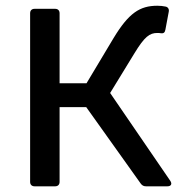

<svg xmlns="http://www.w3.org/2000/svg" viewBox="-20 -655 633 675"><path d="M367.2 -328.1 452.1 -466.8C488.3 -526.4 505.9 -539.1 533.2 -539.1C537.1 -539.1 541 -539.1 545.9 -538.1C554.7 -537.1 559.6 -540 561.5 -550.8L573.2 -613.3C575.2 -622.1 571.3 -629.9 562.5 -631.8C553.7 -633.8 543 -634.8 533.2 -634.8C471.7 -634.8 432.6 -609.4 378.9 -520.5L284.2 -362.3H189.5V-608.4C189.5 -618.2 183.6 -624 173.8 -624H101.6C91.8 -624 85.9 -618.2 85.9 -608.4V-15.6C85.9 -5.9 91.8 0 101.6 0H173.8C183.6 0 189.5 -5.9 189.5 -15.6V-278.3H283.2L474.6 -9.8C479.5 -2.9 485.4 0 493.2 0H568.4C581.1 0 585.9 -7.8 579.1 -18.6Z"/></svg>

Font: Ed Sans Neue Medium
Style: Regular
Weight: 500
Designer: Stephen Hutchings
Version: Version 1.004;PS 001.004;hotconv 1.0.88;makeotf.lib2.5.64775